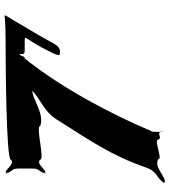

<svg xmlns="http://www.w3.org/2000/svg" viewBox="26 -896 714 805"><g transform="rotate(-90 382.5 -493.0)"><path d="M612 -826C535 -826 116 -824 116 -804C98 -784 70 -835 61 -824C61 -804 59 -842 59 -822C69 -792 79 -805 79 -767V-718C79 -680 69 -693 59 -663C59 -643 61 -681 61 -661C70 -650 98 -701 116 -681C116 -661 257 -701 257 -681C308 -661 374 -717 408 -714C408 -694 407 -737 407 -717C373 -679 320 -669 284 -611C196 -471 135 -386 83 -237C66 -188 39 -195 19 -162C19 -142 21 -179 21 -159C41 -151 86 -206 118 -186C118 -166 200 -206 200 -186C210 -166 229 -198 233 -171C233 -151 235 -192 235 -172C231 -158 232 -225 236 -215C302 -373 415 -591 543 -749C545 -732 556 -782 559 -763C559 -743 559 -746 602 -746C643 -745 630 -754 586 -674C544 -593 548 -598 575 -598C602 -607 602 -630 660 -724C716 -821 721 -823 721 -830C716 -831 699 -826 612 -826Z"/></g></svg>

Font: Hussar Przerywany
Style: Regular
Weight: 400
Foundry: Cannot Into Space Fonts
Version: Version 0.982